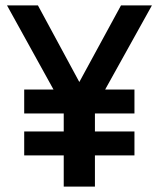

<svg xmlns="http://www.w3.org/2000/svg" viewBox="-20 -694 590 714"><path d="M545 -674 371 -361H480V-272H333V-205H480V-116H333V0H217V-116H70V-205H217V-272H70V-361H179L6 -674H121L275 -389L430 -674Z"/></svg>

Font: Biryani DemiBold
Style: Regular
Weight: 600
Designer: Dan Reynolds and Mathieu Réguer
Foundry: Dan Reynolds and Mathieu Réguer
Version: Version 1.003;PS 001.003;hotconv 1.0.70;makeotf.lib2.5.58329